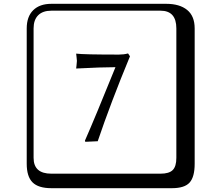

<svg xmlns="http://www.w3.org/2000/svg" viewBox="-20 -774 1140 1006"><path d="M249 -718Q204 -718 180 -694Q156 -670 156 -625V53Q156 136 249 136H821Q866 136 885 117Q904 98 904 53V-625Q904 -718 821 -718ZM1000 84Q1000 153 973.5 182.5Q947 212 881 212H249Q181 212 150.5 181.5Q120 151 120 84V-625Q120 -687 154 -720.5Q188 -754 249 -754H851Q921 -754 960.5 -722Q1000 -690 1000 -625ZM585 -422Q513 -422 379 -415Q379 -416 381 -432Q383 -448 383 -455Q383 -461 381 -476Q379 -491 379 -493Q418 -488 603 -488Q629 -488 651 -494L661 -479Q560 -235 492 -34L427 -31L425 -37Q477 -155 585 -422Z"/></svg>

Font: Libertinus Keyboard
Style: Regular
Weight: 700
Designer: Philipp H. Poll
Foundry: Khaled Hosny
Version: Version 6.7